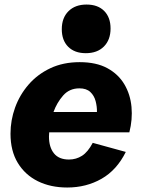

<svg xmlns="http://www.w3.org/2000/svg" viewBox="-20 -815 628 848"><path d="M276.9 13.2Q203.6 13.2 147.2 -14.6Q90.8 -42.5 58.6 -95.5Q26.4 -148.4 26.4 -224.6Q26.4 -283.7 46.6 -339.8Q66.9 -396 106.2 -441.4Q145.5 -486.8 202.4 -513.7Q259.3 -540.5 332 -540.5Q405.3 -540.5 454.1 -513.9Q502.9 -487.3 529.3 -442.6Q555.7 -397.9 560.8 -342.8Q565.9 -287.6 551.3 -230.5H197.3Q196.3 -220.7 196.3 -211.9Q196.3 -165 218.3 -137.7Q240.2 -110.4 284.7 -110.4Q316.4 -110.4 342.3 -127Q368.2 -143.6 389.6 -184.1L535.6 -144Q496.1 -64 428.5 -25.4Q360.8 13.2 276.9 13.2ZM330.6 -424.8Q286.6 -424.8 258.8 -393.1Q231 -361.3 216.3 -320.3H408.2Q408.7 -344.2 402.3 -368.4Q396 -392.6 378.9 -408.7Q361.8 -424.8 330.6 -424.8ZM358.9 -580.1Q309.6 -580.1 281.2 -608.4Q252.9 -636.7 252.9 -686Q252.9 -736.3 282.5 -765.6Q312 -794.9 362.3 -794.9Q412.1 -794.9 440.2 -766.6Q468.3 -738.3 468.3 -689Q468.3 -639.2 439 -609.6Q409.7 -580.1 358.9 -580.1Z"/></svg>

Font: Schibsted Grotesk ExtraBold
Style: Italic
Weight: 800
Italic angle: -12°
Designer: Bakken & Baeck AS, Henrik Kongsvoll
Foundry: Schibsted ASA
Version: Version 1.100; ttfautohint (v1.8.4.7-5d5b);gftools[0.9.25]